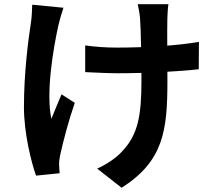

<svg xmlns="http://www.w3.org/2000/svg" viewBox="-20 -815 1040 910"><path d="M778.3 -795.2H632.8C636.6 -779.4 641.9 -750.6 643.9 -726.5C648.3 -670.6 650.4 -508.6 650.4 -433.5C650.4 -265.1 633.7 -175.7 557.4 -96C529.3 -64.7 479.4 -32.7 440.6 -15.9L556.4 75C755.6 -51.9 773.5 -197 773.5 -432.7C773.5 -492 771.6 -680.5 773.2 -726.7C774 -749.5 775 -773.3 778.3 -795.2ZM383.8 -599.8V-473.2C433.3 -470.8 494.6 -467.8 538.2 -467.8C673.6 -467.8 827.9 -476 922 -486.9L922.8 -616.6C824.7 -598.7 664.2 -589.4 535.3 -589.4C481.9 -589.4 432.7 -592.8 383.8 -599.8ZM280.7 -778.3 132.7 -792.7C131.9 -767.6 130.9 -733.8 126.4 -706.4C113.8 -624.6 93.5 -470.8 93.5 -306.7C93.5 -182.8 129 -43.1 150.9 17.4L262.5 6.1C261.5 -7.9 260.2 -24.9 260 -35.5C259.8 -46.7 262.4 -68.9 266.1 -84.3C278.5 -141.1 304.7 -242 334.4 -327.7L271.6 -367.8C255.3 -331.3 236.7 -282.5 223.5 -251.9C196.9 -375.6 232.3 -585.6 257.2 -696.8C262 -717.7 272.2 -753.8 280.7 -778.3Z"/></svg>

Font: Source Han Sans JP VF
Style: Regular
Weight: 250
Designer: Ryoko NISHIZUKA 西塚涼子 (kana, bopomofo & ideographs); Paul D. Hunt (Latin, Greek & Cyrillic); Sandoll Communications 산돌커뮤니
Foundry: Adobe
Version: Version 2.004;hotconv 1.0.118;makeotfexe 2.5.65603